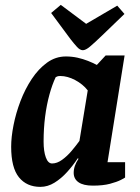

<svg xmlns="http://www.w3.org/2000/svg" viewBox="-20 -740 562 772"><path d="M142.3 11.4Q87.3 11.4 56.1 -27.2Q24.9 -65.8 24.9 -150Q24.9 -188.8 34.4 -236.8Q43.8 -284.9 62.3 -333.4Q80.8 -381.9 107.7 -422.5Q134.6 -463.1 169 -488Q203.5 -513 244.8 -513Q269 -513 291.7 -508Q314.3 -502.9 334.2 -495Q354 -487.1 369.4 -478.9L404.8 -517H481L412.3 -87.7H483V-26.2Q481 -24.2 465.4 -16.3Q449.8 -8.4 422.2 -1Q394.5 6.4 353.3 6.4Q315.1 6.4 295.7 -7.2Q276.3 -20.7 276.3 -45.2Q276.3 -59.6 281.2 -73.5Q286.1 -87.4 295.7 -101.6L292.7 -103.6Q274 -75.1 250.1 -48.6Q226.2 -22.1 199 -5.4Q171.8 11.4 142.3 11.4ZM189.3 -82.7Q209.4 -82.7 229.5 -97.3Q249.7 -111.8 267.6 -132.9Q285.4 -154 299.4 -173.4L332.8 -376.5Q313.3 -401.5 282.3 -418Q251.3 -434.4 222.7 -434.4Q216.1 -434.4 211.8 -433.2Q207.4 -431.9 204 -429.8Q189.9 -400.3 178.7 -359.4Q167.5 -318.6 161.4 -271Q155.3 -223.4 155.3 -171Q155.3 -131.4 164.3 -107Q173.2 -82.7 189.3 -82.7ZM313.1 -538.1Q301.6 -538.1 289.4 -551.6Q277.1 -565.1 263.6 -582.5L185.6 -687.8L224.4 -720.4L326.4 -644.1L451.4 -717.3L480.4 -683.9L390.4 -597.2Q359.1 -567.1 341.7 -552.6Q324.4 -538.1 313.1 -538.1Z"/></svg>

Font: Faustina Light
Style: Italic
Weight: 300
Italic angle: -8°
Designer: Alfonso Garcia
Foundry: http://www.omnibus-type.com
Version: Version 1.200